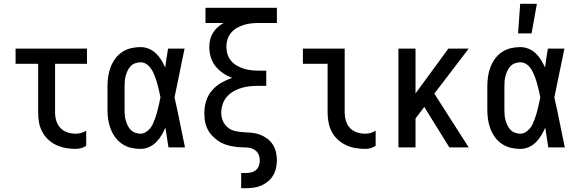

<svg xmlns="http://www.w3.org/2000/svg" viewBox="-20 -776 3040 1011"><path d="M379 8Q353 8 327 3.5Q301 -1 277 -12Q253 -23 234 -41Q215 -59 202.5 -82Q190 -105 185.5 -131Q181 -157 181 -184V-440H62V-520H438V-440H270V-184Q270 -161 276.5 -139.5Q283 -118 298.5 -102Q314 -86 335.5 -79Q357 -72 379 -72Q393 -72 407.5 -76Q422 -80 434 -88V-8Q422 0 407.5 4Q393 8 379 8Z M720 8Q694 8 669 2Q644 -4 622.5 -18.5Q601 -33 586 -54Q571 -75 562 -99Q553 -123 549.5 -148.5Q546 -174 546 -200V-320Q546 -346 549.5 -371.5Q553 -397 562 -421Q571 -445 586 -466Q601 -487 622.5 -501.5Q644 -516 669 -522Q694 -528 720 -528Q742 -528 763 -519.5Q784 -511 800.5 -495.5Q817 -480 828.5 -461Q840 -442 850 -421Q853 -446 857 -470.5Q861 -495 865 -520H952Q938 -456 925.5 -391.5Q913 -327 899 -263Q914 -198 927 -132Q940 -66 954 0H867Q863 -26 859 -52Q855 -78 851 -104Q842 -83 830 -63Q818 -43 802 -27Q786 -11 764.5 -1.5Q743 8 720 8ZM720 -72Q735 -72 747.5 -80Q760 -88 769.5 -99Q779 -110 785 -123.5Q791 -137 796 -150.5Q801 -164 805 -178Q809 -192 812.5 -206.5Q816 -221 819 -235Q822 -249 825 -264Q822 -278 819 -291.5Q816 -305 812.5 -319Q809 -333 805 -346.5Q801 -360 796 -373Q791 -386 784.5 -399Q778 -412 769 -423Q760 -434 747 -441Q734 -448 720 -448Q706 -448 692 -443Q678 -438 668 -427.5Q658 -417 652 -404Q646 -391 642 -377Q638 -363 637 -348.5Q636 -334 636 -320V-200Q636 -186 637 -171.5Q638 -157 642 -143Q646 -129 652 -116Q658 -103 668 -92.5Q678 -82 692 -77Q706 -72 720 -72Z M1250 215V135H1276Q1290 135 1304 131.5Q1318 128 1328.5 118.5Q1339 109 1343.5 95.5Q1348 82 1348 68Q1348 52 1341.5 37.5Q1335 23 1322 14Q1309 5 1293.5 2.5Q1278 0 1262.5 0Q1247 0 1231.5 -1.5Q1216 -3 1200.5 -6Q1185 -9 1170 -14Q1155 -19 1141.5 -26.5Q1128 -34 1116 -44Q1104 -54 1093.5 -65.5Q1083 -77 1075.5 -91Q1068 -105 1063.5 -120Q1059 -135 1057.5 -150.5Q1056 -166 1056 -181Q1056 -213 1065.5 -244Q1075 -275 1096 -299.5Q1117 -324 1145 -340Q1173 -356 1203 -366Q1178 -375 1155 -390.5Q1132 -406 1115 -427Q1098 -448 1090 -474.5Q1082 -501 1082 -529Q1082 -548 1086.5 -567Q1091 -586 1101 -602.5Q1111 -619 1125.5 -632Q1140 -645 1157 -655H1062V-735H1438V-655H1344Q1324 -655 1304 -653Q1284 -651 1264.5 -645Q1245 -639 1227.5 -629Q1210 -619 1197 -603.5Q1184 -588 1178 -569Q1172 -550 1172 -530Q1172 -509 1178 -490Q1184 -471 1197 -455.5Q1210 -440 1228 -430Q1246 -420 1265 -414Q1284 -408 1304 -406Q1324 -404 1344 -404H1382V-324H1344Q1321 -324 1298 -322Q1275 -320 1253 -313.5Q1231 -307 1210.5 -295.5Q1190 -284 1175 -267Q1160 -250 1152.5 -227.5Q1145 -205 1145 -182Q1145 -160 1153.5 -139.5Q1162 -119 1179 -105Q1196 -91 1218 -86Q1240 -81 1261.5 -80Q1283 -79 1305 -77Q1327 -75 1347.5 -67.5Q1368 -60 1386 -47Q1404 -34 1416 -15.5Q1428 3 1433 24.5Q1438 46 1438 68Q1438 88 1433.5 108.5Q1429 129 1418.5 147Q1408 165 1392 178.5Q1376 192 1357 200.5Q1338 209 1317 212Q1296 215 1276 215Z M1903 8Q1877 8 1851 3.5Q1825 -1 1801.5 -12Q1778 -23 1758.5 -41Q1739 -59 1727 -82Q1715 -105 1710 -131Q1705 -157 1705 -184V-440H1575V-520H1795V-184Q1795 -161 1801.5 -139.5Q1808 -118 1823 -102Q1838 -86 1859.5 -79Q1881 -72 1903 -72Q1918 -72 1932 -76Q1946 -80 1958 -88V-8Q1946 0 1932 4Q1918 8 1903 8Z M2346 0 2214 -213 2168 -152V0H2078V-520H2168V-284L2341 -520H2448L2267 -283L2448 0Z M2720 8Q2694 8 2669 2Q2644 -4 2622.5 -18.5Q2601 -33 2586 -54Q2571 -75 2562 -99Q2553 -123 2549.5 -148.5Q2546 -174 2546 -200V-320Q2546 -346 2549.5 -371.5Q2553 -397 2562 -421Q2571 -445 2586 -466Q2601 -487 2622.5 -501.5Q2644 -516 2669 -522Q2694 -528 2720 -528Q2742 -528 2763 -519.5Q2784 -511 2800.5 -495.5Q2817 -480 2828.5 -461Q2840 -442 2850 -421Q2853 -446 2857 -470.5Q2861 -495 2865 -520H2952Q2938 -456 2925.5 -391.5Q2913 -327 2899 -263Q2914 -198 2927 -132Q2940 -66 2954 0H2867Q2863 -26 2859 -52Q2855 -78 2851 -104Q2842 -83 2830 -63Q2818 -43 2802 -27Q2786 -11 2764.5 -1.5Q2743 8 2720 8ZM2720 -72Q2735 -72 2747.5 -80Q2760 -88 2769.5 -99Q2779 -110 2785 -123.5Q2791 -137 2796 -150.5Q2801 -164 2805 -178Q2809 -192 2812.5 -206.5Q2816 -221 2819 -235Q2822 -249 2825 -264Q2822 -278 2819 -291.5Q2816 -305 2812.5 -319Q2809 -333 2805 -346.5Q2801 -360 2796 -373Q2791 -386 2784.5 -399Q2778 -412 2769 -423Q2760 -434 2747 -441Q2734 -448 2720 -448Q2706 -448 2692 -443Q2678 -438 2668 -427.5Q2658 -417 2652 -404Q2646 -391 2642 -377Q2638 -363 2637 -348.5Q2636 -334 2636 -320V-200Q2636 -186 2637 -171.5Q2638 -157 2642 -143Q2646 -129 2652 -116Q2658 -103 2668 -92.5Q2678 -82 2692 -77Q2706 -72 2720 -72ZM2708 -600 2719 -756H2807L2779 -600Z"/></svg>

Font: Iosevka Bendy Medium
Style: Regular
Weight: 500
Monospace: yes
Designer: Belleve Invis
Foundry: Belleve Invis
Version: Version 30.1.2